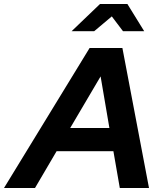

<svg xmlns="http://www.w3.org/2000/svg" viewBox="-79 -940 817 960"><path d="M-59 0 369 -700H533L666 0H520L488 -184H204L96 0ZM272 -300H468L424 -558ZM536 -784 480 -858 392 -784H279L421 -920H558L642 -784Z"/></svg>

Font: Red Hat Display
Style: Bold Italic
Weight: 700
Italic angle: -12°
Designer: Pentagram / MCKL
Foundry: Pentagram / MCKL
Version: Version 1.003; Red Hat Display Bold Italic